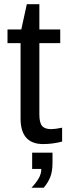

<svg xmlns="http://www.w3.org/2000/svg" viewBox="-20 -666 318 898"><path d="M270.5 -3.9V-68.8C248.4 -64.3 231.4 -62 219.7 -62C199.2 -62 184.8 -67.1 176.5 -77.4C168.2 -87.6 164.1 -105.5 164.1 -130.9V-464.4H261.7V-528.3H164.1V-646.5H105.5L79.6 -528.3H15.1V-464.4H76.2V-111.8C76.2 -32.1 111.3 7.8 181.6 7.8C211.9 7.8 241.5 3.9 270.5 -3.9ZM225.6 94.2V47.9H130.4V124H173.3C173.3 139 169.4 153.5 161.4 167.5C153.4 181.5 142.1 196.3 127.4 211.9H184.6C197.6 196.6 207.7 180.3 214.8 162.8C222 145.4 225.6 122.6 225.6 94.2Z"/></svg>

Font: Arimo
Style: Regular
Weight: 400
Designer: Steve Matteson
Foundry: Monotype Imaging Inc.
Version: Version 1.32